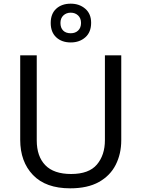

<svg xmlns="http://www.w3.org/2000/svg" viewBox="-20 -1015 771 1045"><path d="M640 -252Q640 -178 610 -118.5Q580 -59 518.5 -24.5Q457 10 362 10Q229 10 159.5 -62.5Q90 -135 90 -254V-714H180V-251Q180 -164 226.5 -116Q273 -68 367 -68Q464 -68 507.5 -119.5Q551 -171 551 -252V-714H640ZM365 -784Q316 -784 286 -812Q256 -840 256 -890Q256 -940 286 -967.5Q316 -995 365 -995Q412 -995 444 -967.5Q476 -940 476 -891Q476 -840 444.5 -812Q413 -784 365 -784ZM365 -834Q390 -834 405.5 -849Q421 -864 421 -890Q421 -916 405 -931Q389 -946 365 -946Q341 -946 325 -931Q309 -916 309 -890Q309 -864 323.5 -849Q338 -834 365 -834Z"/></svg>

Font: Noto Sans Yi
Style: Regular
Weight: 400
Designer: Monotype Design Team
Foundry: Monotype Imaging Inc.
Version: Version 2.002; ttfautohint (v1.8.4.7-5d5b)